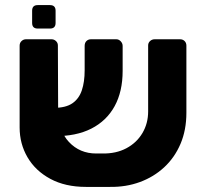

<svg xmlns="http://www.w3.org/2000/svg" viewBox="-20 -725 802 753"><path d="M381 -123Q435 -122 475.5 -143.5Q516 -165 538.5 -203Q561 -241 561 -288V-547Q561 -557 568.5 -564Q576 -571 587 -571H686Q697 -571 704 -564Q711 -557 711 -546V-283Q711 -215 688 -161Q665 -107 624 -69Q583 -31 528.5 -11Q474 9 411 8H317Q236 8 177.5 -23.5Q119 -55 88 -108Q57 -161 57 -225V-546Q57 -557 64.5 -564Q72 -571 82 -571H182Q192 -571 199.5 -564Q207 -557 207 -547L208 -297Q208 -213 250.5 -168Q293 -123 357 -123ZM191 -191V-302Q238 -302 264 -320Q290 -338 301 -371Q312 -404 312 -449V-545Q312 -557 319 -564Q326 -571 337 -571H436Q446 -571 453.5 -563Q461 -555 461 -545V-447Q461 -366 429.5 -308.5Q398 -251 338 -220.5Q278 -190 191 -191ZM128 -613Q106 -613 106 -635V-683Q106 -705 128 -705H176Q198 -705 198 -683V-635Q198 -613 176 -613Z"/></svg>

Font: DVN-Rubik
Style: Bold
Weight: 700
Designer: Hubert and Fischer
Foundry: Hubert & Fischer
Version: Version 2.102